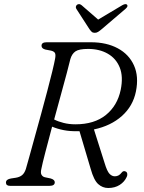

<svg xmlns="http://www.w3.org/2000/svg" viewBox="-20 -906 701 936"><path d="M598 -44Q587 -19.5 563.5 -4.5Q540 10.5 507.5 10.5Q480 10.5 458.8 -8.5Q437.5 -27.5 422 -83L367.5 -266.5Q362.5 -266.5 358 -266.5Q322 -265.5 291 -271.5Q260 -277.5 234 -288.5Q215.5 -219.5 200.8 -162.8Q186 -106 181.5 -82Q177 -63 182.5 -53.8Q188 -44.5 198.5 -42L227 -36Q247 -30 247 -17.5Q247 0 221.5 0H29Q9 0 9 -16Q9 -32 34 -36L57 -39.5Q75.5 -42.5 87.2 -51.8Q99 -61 106 -82Q111.5 -100.5 122.8 -141.5Q134 -182.5 149 -236.5Q164 -290.5 180 -348.8Q196 -407 210.2 -461.2Q224.5 -515.5 234.8 -557.5Q245 -599.5 248.5 -619.5Q252 -637.5 248.5 -646.2Q245 -655 229.5 -659L201 -664.5Q182.5 -669.5 182.5 -682.5Q182 -700 207.5 -700H423Q499.5 -700 554.2 -670.5Q609 -641 633.2 -587Q657.5 -533 642.5 -459.5Q628 -388.5 574.2 -340.5Q520.5 -292.5 438 -275L490 -111Q502 -71 513.8 -58.8Q525.5 -46.5 540 -46.5Q559.5 -46.5 572.5 -64Q581 -75.5 592.5 -70Q598.5 -67.5 600.2 -60Q602 -52.5 598 -44ZM323 -618Q318 -596 305.5 -549.5Q293 -503 276.8 -443.8Q260.5 -384.5 244 -323.5Q263.5 -313.5 290 -306.8Q316.5 -300 348 -300Q440 -300 496.2 -345.5Q552.5 -391 568.5 -468.5Q581.5 -532.5 563.8 -576.8Q546 -621 505.5 -644.2Q465 -667.5 409.5 -667.5Q365 -667.5 347.8 -655.5Q330.5 -643.5 323 -618ZM476 -764Q466 -755.5 458.5 -750.8Q451 -746 442 -746Q432.5 -746 427.2 -750.8Q422 -755.5 416 -764L352 -863Q348.5 -869 350.2 -874.8Q352 -880.5 356.5 -883.5Q367 -889.5 378 -880.5L458.5 -810.5L576 -880.5Q592 -889.5 599 -883.5Q606.5 -875.5 592 -863Z"/></svg>

Font: Fraunces 9pt S050 Light
Style: Italic
Weight: 300
Italic angle: -16°
Version: Version 1.000; ttfautohint (v1.8.3)